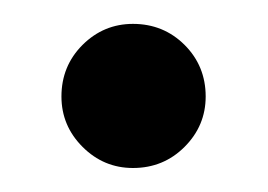

<svg xmlns="http://www.w3.org/2000/svg" viewBox="-20 -139 223 160"><path d="M31.2 -58.6Q31.2 -34.2 48.8 -16.6Q66.4 1 90.8 1Q116.2 1 133.8 -16.6Q151.4 -34.2 151.4 -58.6Q151.4 -84 133.8 -101.6Q116.2 -119.1 90.8 -119.1Q66.4 -119.1 48.8 -101.6Q31.2 -84 31.2 -58.6Z"/></svg>

Font: umazing
Style: Display
Weight: 400
Designer: umazing